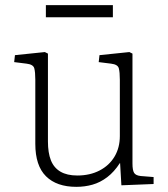

<svg xmlns="http://www.w3.org/2000/svg" viewBox="-20 -711 651 745"><path d="M276 14Q200 14 158.5 -27Q117 -68 117 -153V-402Q117 -431 113 -446Q109 -461 83 -464L35 -470L38 -497L154 -509L166 -503V-162Q166 -118 177.5 -89Q189 -60 214.5 -45Q240 -30 280 -30Q329 -30 366.5 -49.5Q404 -69 424.5 -103.5Q445 -138 445 -183V-402Q445 -431 441 -446Q437 -461 411 -464L363 -470L366 -497L482 -509L494 -503V-77Q494 -50 500.5 -40Q507 -30 526 -28L576 -24V3L451 8L446 -78H445Q423 -44 396 -23.5Q369 -3 339 5.5Q309 14 276 14ZM158 -644V-691H418V-644Z"/></svg>

Font: Literata ExtraLight
Style: Regular
Weight: 250
Designer: Latin by Veronika Burian and Jose Scaglione. Greek by Irene Vlachou. Cyrillic by Vera Evstafieva.
Foundry: TypeTogether
Version: Version 3.103;gftools[0.9.29]